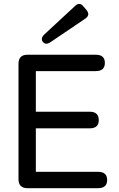

<svg xmlns="http://www.w3.org/2000/svg" viewBox="-20 -987 623 1007"><path d="M124 0Q77 0 77 -48V-652Q77 -700 124 -700H482Q530 -700 530 -657Q530 -614 482 -614H168V-401H451Q498 -401 498 -357Q498 -314 451 -314H168V-86H494Q542 -86 542 -43Q542 0 494 0ZM245 -766Q220 -749 205 -767Q191 -785 212 -806L373 -955Q397 -979 418 -953L434 -934Q455 -908 427 -889Z"/></svg>

Font: Zen Maru Gothic Medium
Style: Regular
Weight: 500
Designer: Yoshimichi Ohira
Foundry: Positype
Version: Version 1.001